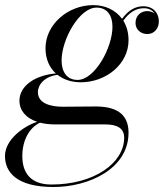

<svg xmlns="http://www.w3.org/2000/svg" viewBox="-64 -490 671 770"><path d="M260 -160C361.5 -160 451.5 -233 451.5 -328.5C451.5 -359 444 -385.5 430.5 -407C455 -441 481 -457 513.5 -457C531 -457 547 -450 556 -436C548 -442 537.5 -445.5 526.5 -445.5C502.5 -445.5 479.5 -429 479.5 -398C479.5 -370 502 -353.5 527 -353.5C554.5 -353.5 573 -376 573 -403.5C573 -442.5 545.5 -465 511.5 -465C478 -465 450.5 -448.5 425.5 -414.5C400 -449 359 -469.5 310 -469.5C208.5 -469.5 118.5 -392 118.5 -296.5C118.5 -253.5 134 -219 160 -195.5C74 -188 14 -144 14 -86.5C14 -47 39.5 -16.5 85 -1.5C30 16.5 -44 70 -44 135.5C-44 200.5 2.5 260 151 260C290.5 260 451.5 188 451.5 42C451.5 -39 394 -63 319 -63C290.5 -63 223 -62 188 -62C143.5 -62 88 -73 88 -120.5C88 -150 114 -183 166.5 -190C191 -170.5 223.5 -160 260 -160ZM247 -169.5C203 -169.5 183 -203.5 183 -247.5C183 -331.5 254 -459.5 323 -459.5C367 -459.5 387 -426.5 387 -382.5C387 -298.5 316 -169.5 247 -169.5ZM25.5 136C25.5 74.5 52 23 96.5 2C114.5 6.5 135 9 157.5 9H358.5C405 9 434 23.5 434 62.5C434 162.5 315.5 250 142 250C60.5 250 25.5 205 25.5 136Z"/></svg>

Font: Bodoni* 24pt
Style: Italic
Weight: 400
Italic angle: -13°
Version: Version 2.3